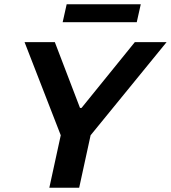

<svg xmlns="http://www.w3.org/2000/svg" viewBox="-20 -887 807 907"><path d="M213 0 267 -248 96 -688H239L358 -377H365L617 -688H767L408 -248L354 0ZM276 -782 295 -867H645L626 -782Z"/></svg>

Font: Saira SemiExpanded SemiBold
Style: Italic
Weight: 600
Width: 6
Italic angle: -12°
Designer: Hector Gatti with collaboration of the Omnibus-Type team
Foundry: Omnibus-Type
Version: Version 1.101